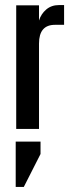

<svg xmlns="http://www.w3.org/2000/svg" viewBox="-20 -509 278 758"><path d="M213 -489H233V-411H197Q134 -411 134 -337V0H44V-488H134V-428Q142 -454 162.5 -471.5Q183 -489 213 -489ZM42 229V50H140V99L74 229Z"/></svg>

Font: Teko Regular
Style: Regular
Weight: 400
Designer: Manushi Parikh, Jonny Pinhorn
Foundry: Indian Type Foundry
Version: Version 1.105;PS 1.0;hotconv 1.0.78;makeotf.lib2.5.61930; tt